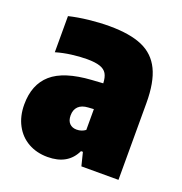

<svg xmlns="http://www.w3.org/2000/svg" viewBox="-108 -654 720 759"><g transform="rotate(20 252.0 -274.0)"><path d="M467 -323V0H311L297 -56H289Q257.5 11 172 11Q126 11 90.2 -9.2Q54.5 -29.5 34.8 -66.8Q15 -104 15 -153Q15 -237 66.5 -282.2Q118 -327.5 233 -335L280 -338Q279 -363.5 270.5 -378Q262 -392.5 242.2 -399.2Q222.5 -406 187 -406Q157 -406 122.8 -401.5Q88.5 -397 58 -388V-540Q95 -549 140 -554Q185 -559 226 -559Q312.5 -559 364.8 -536.2Q417 -513.5 442 -462Q467 -410.5 467 -323ZM280 -142V-229.5L257 -228Q230 -226.5 216 -212.8Q202 -199 202 -175Q202 -153 213.2 -141.5Q224.5 -130 243 -130Q264 -130 280 -142Z"/></g></svg>

Font: Encode Sans Condensed Black
Style: Regular
Weight: 900
Width: 3
Designer: Multiple Designers
Foundry: Impallari Type
Version: Version 2.000